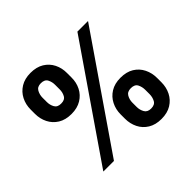

<svg xmlns="http://www.w3.org/2000/svg" viewBox="-182 -959 1191 1191"><g transform="rotate(-45 413.5 -363.5)"><path d="M67.4 -552.7V-590.8Q67.4 -634.8 86.2 -671.6Q105 -708.5 140.9 -730.5Q176.8 -752.4 227.5 -752.4Q279.8 -752.4 315.4 -730.5Q351.1 -708.5 369.4 -671.6Q387.7 -634.8 387.2 -590.8V-552.7Q387.7 -508.8 369.1 -472.2Q350.6 -435.5 314.7 -413.6Q278.8 -391.6 227.5 -391.6Q175.3 -391.6 139.6 -413.8Q104 -436 85.7 -472.7Q67.4 -509.3 67.4 -552.7ZM114.3 0 614.3 -727.5H707.5L207.5 0ZM171.4 -590.8V-552.7Q171.4 -526.4 183.6 -504.4Q195.8 -482.4 227.5 -482.9Q259.8 -482.4 271.7 -504.4Q283.7 -526.4 283.2 -552.7V-590.8Q283.7 -616.7 272.2 -639.2Q260.7 -661.6 227.5 -661.6Q195.8 -661.6 183.6 -638.9Q171.4 -616.2 171.4 -590.8ZM440.9 -136.7V-174.8Q440.9 -218.3 459.5 -255.1Q478 -292 513.7 -314.2Q549.3 -336.4 600.6 -336.4Q653.3 -336.4 688.7 -314.5Q724.1 -292.5 742.4 -255.6Q760.7 -218.8 760.7 -174.8V-136.7Q760.7 -92.8 742.2 -55.9Q723.6 -19 688 2.9Q652.3 24.9 600.6 24.9Q548.8 24.9 513.2 2.9Q477.5 -19 459.2 -55.9Q440.9 -92.8 440.9 -136.7ZM543.9 -174.8V-136.7Q543.9 -111.3 556.2 -88.9Q568.4 -66.4 600.6 -66.4Q633.3 -66.4 645 -88.4Q656.7 -110.4 656.7 -136.7V-174.8Q656.7 -200.7 645.5 -222.9Q634.3 -245.1 600.6 -245.1Q568.8 -245.1 556.4 -222.9Q543.9 -200.7 543.9 -174.8Z"/></g></svg>

Font: Inter Tight
Style: Bold
Weight: 700
Designer: Rasmus Andersson
Foundry: rsms
Version: Version 3.004; ttfautohint (v1.8.4.7-5d5b)